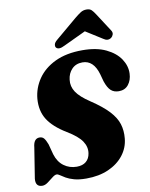

<svg xmlns="http://www.w3.org/2000/svg" viewBox="-101 -1012 858 1097"><g transform="rotate(-10 328.5 -463.5)"><path d="M310.5 12Q268 12 239.8 4Q211.5 -4 193.5 -14.5Q175.5 -25 164.5 -32.8Q153.5 -40.5 146 -40.5Q135.5 -40.5 120.2 -28.2Q105 -16 88 -3.5Q71 9 55.5 9Q15 9 19.5 -38L47.5 -214.5Q52 -265.5 86.5 -265.5Q103 -265.5 112.2 -254.2Q121.5 -243 131 -218L147 -157.5Q161 -111.5 193.5 -87.8Q226 -64 268 -64Q302 -64 322 -80.8Q342 -97.5 346.5 -127.5Q352.5 -164 330 -198Q307.5 -232 245 -269.5Q171 -314.5 139.2 -365Q107.5 -415.5 113 -485Q118.5 -547 154.2 -599.2Q190 -651.5 255.2 -682.8Q320.5 -714 413.5 -714Q495.5 -714 550.2 -687.8Q605 -661.5 632 -620.8Q659 -580 657 -535.5Q655.5 -498 635.5 -472.5Q615.5 -447 579.5 -447Q551.5 -447 533.8 -463Q516 -479 503 -517.5L491 -561.5Q466.5 -645.5 402.5 -645.5Q364 -645.5 340.8 -621.2Q317.5 -597 313.5 -560.5Q308.5 -522.5 330.5 -489Q352.5 -455.5 409.5 -418Q475 -374.5 510.5 -336.2Q546 -298 558 -259.2Q570 -220.5 565.5 -175.5Q560.5 -122 527.5 -79.5Q494.5 -37 439 -12.5Q383.5 12 310.5 12ZM318.5 -757.5Q283 -739 268.5 -755Q263 -762 265.5 -773.8Q268 -785.5 283.5 -798L407.5 -902.5Q427.5 -919 442.8 -929Q458 -939 477.5 -939Q497 -939 507 -929Q517 -919 527.5 -902.5L596.5 -796Q604.5 -783.5 600.5 -772.2Q596.5 -761 588.5 -755Q567 -740 543 -757.5L447 -818Z"/></g></svg>

Font: Fraunces 72pt S050 Black
Style: Italic
Weight: 900
Italic angle: -16°
Version: Version 1.000; ttfautohint (v1.8.3)